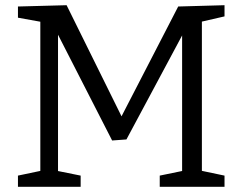

<svg xmlns="http://www.w3.org/2000/svg" viewBox="-20 -718 931 738"><path d="M843 -655 743 -632 756 -654V-46L743 -64L843 -43V0H594V-43L696 -64L680 -46V-607L693 -606L466 -182L411 -178L191 -608L203 -609V-46L191 -63L290 -43V0H49V-43L149 -64L135 -46V-654L149 -632L49 -650V-693L236 -698L453 -259H441L665 -693L843 -698Z"/></svg>

Font: Pack4
Style: Regular
Weight: 400
Version: Version 2.002